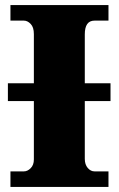

<svg xmlns="http://www.w3.org/2000/svg" viewBox="-20 -734 466 754"><path d="M21 0V-61H74Q88 -61 100.5 -73.5Q113 -86 113 -108V-337H11V-407H113V-600Q113 -627 100.5 -640Q88 -653 74 -653H21V-714H406V-653H351Q313 -653 313 -599V-407H414V-337H313V-110Q313 -88 324.5 -74.5Q336 -61 351 -61H406V0Z"/></svg>

Font: Noto Serif Black
Style: Regular
Weight: 900
Designer: Monotype Design Team
Foundry: Monotype Imaging Inc.
Version: Version 2.014; ttfautohint (v1.8.4.7-5d5b)